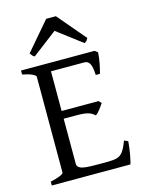

<svg xmlns="http://www.w3.org/2000/svg" viewBox="-117 -842 689 913"><g transform="rotate(-15 228.0 -386.0)"><path d="M398.9 -554.7Q397.9 -531.7 392.1 -501.2Q386.2 -470.7 380.9 -453.6H360.4Q358.4 -495.1 349.4 -510.3Q340.3 -525.4 323.7 -525.4H135.7L148.9 -565.9H384.3ZM353 -317.4Q345.2 -305.2 333.3 -289.8Q321.3 -274.4 311.5 -267.6Q297.9 -280.8 279.1 -286.4Q260.3 -292 222.7 -292H129.4L139.6 -330.1H341.3ZM428.2 -109.4Q424.8 -70.8 419.2 -41.7Q413.6 -12.7 409.7 0H22.5V-19Q52.7 -25.4 70.1 -33Q87.4 -40.5 87.4 -46.4V-518.6Q87.4 -523.9 71 -532Q54.7 -540 22.5 -546.4V-565.9H224.6V-546.4Q194.3 -543.5 176.8 -539.1Q159.2 -534.7 159.2 -528.3V-68.8Q159.2 -55.7 175.5 -47.9Q191.9 -40 251 -40H308.6Q336.4 -40 353.8 -44.7Q371.1 -49.3 383.8 -65.9Q396.5 -82.5 409.2 -117.7ZM367.2 -633.8Q362.3 -625.5 359.1 -621.3Q356 -617.2 348.1 -613.8L225.1 -707L103 -613.8Q95.7 -617.2 92.5 -621.3Q89.4 -625.5 83 -633.8L201.7 -772.5H249.5Z"/></g></svg>

Font: Dai Banna SIL Light
Style: Regular
Weight: 300
Designer: Victor Gaultney
Foundry: SIL International
Version: Version 4.000